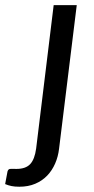

<svg xmlns="http://www.w3.org/2000/svg" viewBox="-108 -526 358 728"><path d="M183 -506.5 116 37.5Q112.5 68 101 94.2Q89.5 120.5 70.8 140Q52 159.5 25.5 170.8Q-1 182 -34.5 182Q-52 182 -64.2 179.5Q-76.5 177 -88.5 172L-79.5 124Q-78 119.5 -75.8 117.2Q-73.5 115 -69.8 114.5Q-66 114 -60.2 114.2Q-54.5 114.5 -46 114.5Q-10.5 114.5 6.5 96.2Q23.5 78 29 37.5L95.5 -506.5Z"/></svg>

Font: Lato 2
Style: Italic
Weight: 400
Italic angle: -7°
Designer: Lukasz Dziedzic with Adam Twardoch and Botio Nikoltchev
Foundry: tyPoland Lukasz Dziedzic
Version: Version 2.015; 2015-08-06; http://www.latofonts.com/